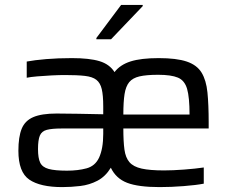

<svg xmlns="http://www.w3.org/2000/svg" viewBox="-20 -755 937 783"><path d="M234 8Q144 8 99.5 -22.5Q55 -53 55 -140Q55 -197 68.5 -230Q82 -263 116 -277.5Q150 -292 211 -292Q246 -292 299.5 -291Q353 -290 401 -289V-321Q401 -366 395 -391.5Q389 -417 373 -429.5Q357 -442 326 -445.5Q295 -449 245 -449Q222 -449 191 -447.5Q160 -446 131.5 -443.5Q103 -441 89 -438V-504Q121 -510 168.5 -514Q216 -518 273 -518Q345 -518 386 -505.5Q427 -493 447 -461Q470 -491 512.5 -504.5Q555 -518 627 -518Q700 -518 741.5 -504Q783 -490 802 -459Q821 -428 826 -378Q831 -328 831 -257V-231H483Q483 -178 487.5 -145Q492 -112 508 -93.5Q524 -75 557.5 -67.5Q591 -60 649 -60Q685 -60 731 -63.5Q777 -67 811 -72V-6Q780 0 729 4Q678 8 631 8Q544 8 498.5 -9.5Q453 -27 432 -71Q410 -35 377.5 -18Q345 -1 307.5 3.5Q270 8 234 8ZM483 -288H753Q753 -358 743 -392.5Q733 -427 705.5 -438.5Q678 -450 625 -450Q577 -450 549 -443.5Q521 -437 507 -420Q493 -403 488 -371.5Q483 -340 483 -288ZM253 -59Q298 -59 333 -68.5Q368 -78 384 -112Q401 -149 401 -209V-231H231Q192 -231 171 -225.5Q150 -220 142.5 -202Q135 -184 135 -147Q135 -110 144 -91.5Q153 -73 178.5 -66Q204 -59 253 -59ZM373 -595V-600L474 -735H562V-730L433 -595Z"/></svg>

Font: Saira
Style: Regular
Weight: 400
Designer: Hector Gatti with collaboration of the Omnibus-Type team
Foundry: Omnibus-Type
Version: Version 1.100; ttfautohint (v1.8.3)